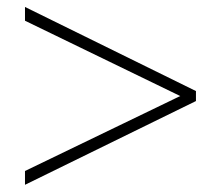

<svg xmlns="http://www.w3.org/2000/svg" viewBox="-20 -631 626 544"><path d="M50.8 -146.5 507.8 -367.2V-350.6L50.8 -572.3V-611.3L535.2 -373V-344.7L50.8 -107.4Z"/></svg>

Font: Min Sans VF VF
Style: Regular
Weight: 400
Designer: Jinseong-Kim, NotoSansCJK, Nunito
Foundry: Jinseong-Kim
Version: Version 1.420;Glyphs 3.1.2 (3151)